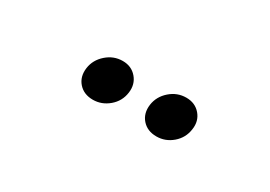

<svg xmlns="http://www.w3.org/2000/svg" viewBox="-12 -879 775 551"><g transform="rotate(30 375.5 -603.0)"><path d="M275.5 -533.5Q245.5 -533.5 228 -553.2Q210.5 -573 214.5 -603Q218.5 -632 241.8 -652.5Q265 -673 295 -673Q324 -673 341.5 -652.5Q359 -632 355 -603Q351 -573 327.8 -553.2Q304.5 -533.5 275.5 -533.5ZM486 -533.5Q456 -533.5 438.5 -553.2Q421 -573 425 -603Q429 -632 452.2 -652.5Q475.5 -673 505.5 -673Q535 -673 552.5 -652.5Q570 -632 565.5 -603Q561.5 -573 538.5 -553.2Q515.5 -533.5 486 -533.5Z"/></g></svg>

Font: Urbanist ExtraBold
Style: Italic
Weight: 800
Italic angle: -8°
Designer: Corey Hu
Foundry: Corey Hu
Version: Version 1.321; ttfautohint (v1.8.4.7-5d5b)